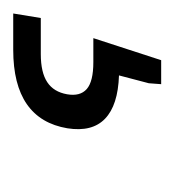

<svg xmlns="http://www.w3.org/2000/svg" viewBox="-19 -52 263 289"><g transform="rotate(90 112.5 92.5)"><path d="M-11.7 204.1 -4.9 162.6H49.3Q77.1 162.6 91.8 152.8Q106.4 143.1 109.9 123Q113.3 103.5 102.1 93.5Q90.8 83.5 61.5 83.5H25.4L58.6 -18.6H94.7L93.3 0L81.5 44.9Q126.5 46.4 146.7 65.9Q167 85.4 161.1 122.6Q154.3 163.1 124.8 183.6Q95.2 204.1 43 204.1Z"/></g></svg>

Font: Inter 18pt Light
Style: Italic
Weight: 300
Italic angle: -9.3988°
Designer: Rasmus Andersson
Foundry: rsms
Version: Version 4.001;git-66647c0bb